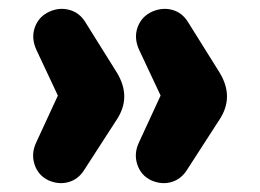

<svg xmlns="http://www.w3.org/2000/svg" viewBox="-20 -480 580 428"><path d="M88 -78Q65 -89 57 -113.5Q49 -138 61 -163L109 -267L62 -367Q49 -394 57.5 -418.5Q66 -443 90 -454Q112 -464 134.5 -458Q157 -452 170 -431L240 -319Q274 -264 240 -213L167 -100Q154 -80 132.5 -74Q111 -68 88 -78ZM317 -78Q294 -89 286 -113.5Q278 -138 290 -163L338 -267L291 -367Q278 -394 286.5 -418.5Q295 -443 319 -454Q342 -464 364 -458Q386 -452 399 -431L469 -319Q503 -264 469 -213L396 -100Q383 -80 361.5 -74Q340 -68 317 -78Z"/></svg>

Font: Chiron GoRound TC EB
Style: Regular
Weight: 700
Designer: Ryoko NISHIZUKA 西塚涼子 (kana, bopomofo & ideographs); Paul D. Hunt (Latin, Greek & Cyrillic); Sandoll Communications 산돌커뮤니
Foundry: Adobe
Version: Version 1.000;hotconv 1.1.1;makeotfexe 2.6.0